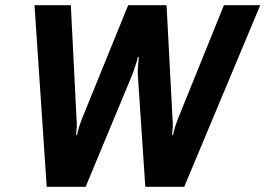

<svg xmlns="http://www.w3.org/2000/svg" viewBox="-20 -720 1023 740"><path d="M113 -700H253L275 -260Q276 -254 276 -241Q276 -228 275 -221L273 -200H277Q278 -207 282 -221Q286 -236 295 -260L474 -700H622L645 -260Q646 -254 646 -241Q646 -228 645 -221L643 -200H647Q648 -207 652 -221Q656 -236 665 -260L843 -700H983L690 0H540L511 -435Q510 -443 513 -477L515 -500H511Q509 -487 505 -477Q495 -445 491 -435L310 0H160Z"/></svg>

Font: Scada
Style: Bold Italic
Weight: 700
Italic angle: -10°
Version: Version 4.000